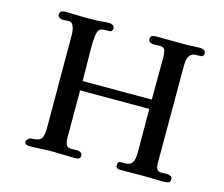

<svg xmlns="http://www.w3.org/2000/svg" viewBox="-105 -894 1210 1035"><g transform="rotate(15 500.0 -376.5)"><path d="M924 -26Q924 -8 911 -5Q898 -2 884 -2Q855 -2 826 -3Q797 -4 768 -4Q737 -4 707 -3.5Q677 -3 646 -3Q636 -3 628 -6.5Q620 -10 620 -23Q620 -43 634 -43.5Q648 -44 662 -44Q685 -44 695.5 -55.5Q706 -67 709 -84.5Q712 -102 712 -120L711 -361H325V-96Q325 -77 331 -60.5Q337 -44 360 -44Q368 -44 377 -44.5Q386 -45 394 -45Q402 -45 412 -40Q422 -35 422 -25Q422 -11 415 -6Q408 -1 395 -1Q364 -1 333 -2.5Q302 -4 270 -4Q237 -4 204 -2Q171 0 138 0Q128 0 120 -3.5Q112 -7 112 -20Q112 -26 121 -34Q130 -42 136 -42Q180 -42 192.5 -58.5Q205 -75 205 -116Q205 -247 204.5 -377.5Q204 -508 204 -638Q204 -650 201.5 -666Q199 -682 191.5 -694Q184 -706 168 -706Q161 -706 153 -705Q145 -704 137 -704Q129 -704 118.5 -709Q108 -714 108 -724Q108 -741 117.5 -745.5Q127 -750 142 -750Q170 -750 198.5 -748.5Q227 -747 255 -747Q283 -747 310 -748Q337 -749 365 -752Q370 -752 374 -752.5Q378 -753 382 -753Q391 -753 401.5 -748Q412 -743 412 -732Q412 -712 398 -711Q384 -710 370 -710Q343 -710 335.5 -696.5Q328 -683 326 -660Q324 -646 323.5 -631.5Q323 -617 323 -602Q323 -555 324 -507.5Q325 -460 325 -413H711Q711 -472 711.5 -531Q712 -590 712 -648Q712 -668 707.5 -686Q703 -704 677 -704Q669 -704 660 -703.5Q651 -703 643 -703Q634 -703 624 -708Q614 -713 614 -723Q614 -739 622.5 -743.5Q631 -748 644 -748Q688 -748 731.5 -747.5Q775 -747 818 -747Q836 -747 854.5 -748.5Q873 -750 891 -750Q900 -750 911 -745Q922 -740 922 -729Q922 -709 907.5 -708Q893 -707 879 -707Q858 -707 847.5 -695.5Q837 -684 834 -667Q831 -650 831 -633Q831 -497 831 -361Q831 -225 831 -88Q831 -71 837 -58.5Q843 -46 863 -46Q871 -46 880 -46.5Q889 -47 897 -47Q905 -47 914.5 -41.5Q924 -36 924 -26Z"/></g></svg>

Font: Kaisei Opti
Style: Bold
Weight: 700
Designer: Font-Kai, 金井和夫
Foundry: KAZUO KANAI
Version: Version 5.003